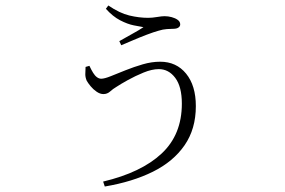

<svg xmlns="http://www.w3.org/2000/svg" viewBox="-20 -603 1040 700"><path d="M356 59Q495 26 569 -43Q643 -112 643 -225Q643 -287 619 -319Q595 -351 559 -351Q534 -351 503.5 -338.5Q473 -326 446 -311Q419 -296 404 -286Q392 -279 381.5 -269.5Q371 -260 357 -260Q345 -260 332.5 -268.5Q320 -277 310.5 -288.5Q301 -300 296 -309Q291 -321 291 -332Q291 -343 292 -359L306 -363Q313 -348 319.5 -337.5Q326 -327 333.5 -321.5Q341 -316 349 -316Q361 -316 384.5 -325.5Q408 -335 438 -347Q468 -359 500.5 -368.5Q533 -378 564 -378Q623 -378 658.5 -334.5Q694 -291 694 -216Q694 -133 653 -73.5Q612 -14 537.5 23Q463 60 362 77ZM415 -453Q439 -467 463 -480Q487 -493 503 -504Q491 -506 468 -510.5Q445 -515 418 -529Q391 -543 366 -571L375 -583Q416 -555 451.5 -546.5Q487 -538 520 -538Q535 -538 552.5 -541Q570 -544 580 -544Q593 -544 606 -540.5Q619 -537 628 -530.5Q637 -524 637 -514Q637 -507 630.5 -502.5Q624 -498 612 -498Q603 -498 588.5 -497Q574 -496 558 -491Q540 -486 515 -476.5Q490 -467 465.5 -456.5Q441 -446 422 -438Z"/></svg>

Font: Noto Serif HK ExtraLight
Style: Regular
Weight: 200
Designer: Ryoko NISHIZUKA 西塚涼子 (kana & ideographs); Frank Grießhammer (Latin, Greek & Cyrillic); Wenlong ZHANG 张文龙 (bopomofo); San
Foundry: Adobe
Version: Version 2.002-H1;hotconv 1.1.0;makeotfexe 2.6.0